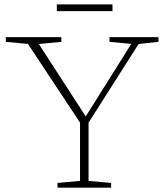

<svg xmlns="http://www.w3.org/2000/svg" viewBox="-20 -870 770 890"><path d="M109.5 -666.5 7 -676V-698H264.5V-676L160 -666L385 -318.5H370L588.5 -666.5L487.5 -676V-698H714.5V-676L622.5 -666L390.5 -301.5V-31.5L495 -22V0H246.5V-22L351 -31.5V-301.5ZM243.5 -818.5V-849.5H501.5V-818.5Z"/></svg>

Font: Newsreader 9pt ExtraLight
Style: Regular
Weight: 250
Designer: Hugues Gentile
Foundry: Production Type
Version: Version 1.003